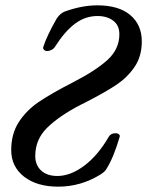

<svg xmlns="http://www.w3.org/2000/svg" viewBox="-20 -684 551 719"><path d="M22 -122Q22 -183 50.5 -227Q79 -271 125.5 -302.5Q172 -334 252 -375Q338 -419 382.5 -459.5Q427 -500 427 -556Q427 -589 404 -606.5Q381 -624 345 -624Q299 -624 260.5 -595Q222 -566 186 -509Q182 -502 173.5 -497.5Q165 -493 156 -493Q149 -493 144.5 -498Q140 -503 142 -508Q155 -549 192 -614Q206 -635 223 -641Q287 -664 344 -664Q425 -664 468 -627.5Q511 -591 511 -529Q511 -473 484 -433.5Q457 -394 416 -366.5Q375 -339 301 -301L281 -291Q202 -250 157 -206Q112 -162 112 -100Q112 -66 134 -45.5Q156 -25 195 -25Q244 -25 295.5 -63.5Q347 -102 388 -173Q396 -185 412 -185Q421 -185 425.5 -181Q430 -177 428 -171Q405 -93 379 -52Q373 -41 357 -31Q283 15 198 15Q118 15 70 -22.5Q22 -60 22 -122Z"/></svg>

Font: EB Garamond Medium
Style: Italic
Weight: 500
Italic angle: -17.2°
Designer: Georg Duffner and Octavio Pardo
Foundry: Georg Duffner
Version: Version 1.000